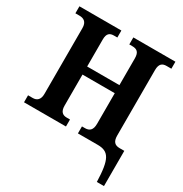

<svg xmlns="http://www.w3.org/2000/svg" viewBox="-207 -871 1179 1237"><g transform="rotate(30 382.5 -252.0)"><path d="M689 210H742V-52H707C671 -52 653 -70 653 -115V-602C653 -649 674 -662 704 -662H740V-714H427V-662H449C483 -662 503 -649 503 -602V-403H263V-604C263 -649 282 -662 313 -662H338V-714H26V-662H56C87 -662 113 -649 113 -602V-112C113 -69 91 -52 61 -52H26V0H338V-52H313C282 -52 263 -69 263 -112V-343H503V-115C503 -69 483 -52 450 -52H427V0H574C658 0 684 44 689 210Z"/></g></svg>

Font: Noto Serif SemiCondensed
Style: Bold
Weight: 700
Width: 4
Designer: Monotype Design Team
Foundry: Monotype Imaging Inc.
Version: Version 2.015